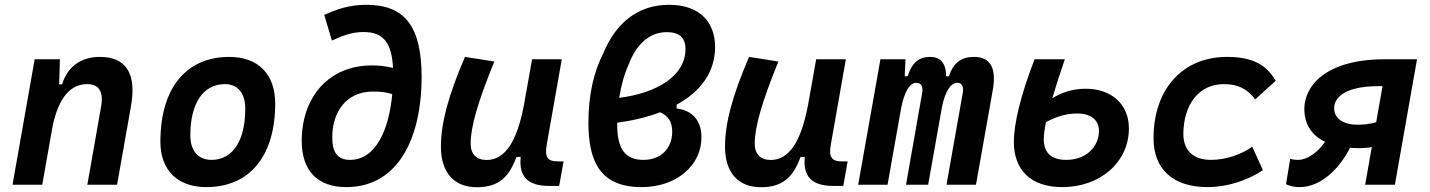

<svg xmlns="http://www.w3.org/2000/svg" viewBox="-20 -762 5899 792"><path d="M31.7 0H154.3L196.3 -237.8C223.1 -370.1 277.3 -415 340.3 -415C387.2 -415 407.7 -384.3 397.5 -325.2L340.3 0H462.9L520.5 -325.2C543.9 -458.5 500 -527.3 392.1 -527.3C313.5 -527.3 257.8 -486.3 236.3 -414.1H224.1L227.1 -517.6H123Z M831.1 9.8C1009.8 9.8 1115.2 -118.2 1115.2 -335C1115.2 -456.1 1044.9 -527.3 925.8 -527.3C747.1 -527.3 641.6 -397.5 641.6 -177.7C641.6 -60.1 711.9 9.8 831.1 9.8ZM852.5 -102.5C797.4 -102.5 765.1 -140.1 765.1 -203.6C765.1 -336.4 818.4 -415 907.7 -415C960.9 -415 991.7 -377.4 991.7 -314C991.7 -181.2 939.9 -102.5 852.5 -102.5Z M1408.2 9.8C1631.8 9.8 1719.2 -208.5 1719.2 -443.4C1719.2 -651.4 1651.4 -742.2 1491.2 -742.2C1417.5 -742.2 1368.2 -722.7 1317.4 -700.7L1349.1 -594.7C1394.5 -615.7 1433.6 -629.9 1479.5 -629.9C1564.9 -629.9 1596.2 -581.5 1601.1 -481.9C1572.8 -488.8 1543.5 -492.2 1514.2 -492.2C1337.4 -492.2 1226.1 -363.3 1224.6 -184.1C1223.6 -51.3 1295.9 9.8 1408.2 9.8ZM1598.1 -373.5C1584.5 -228 1531.2 -102.5 1423.3 -102.5C1374 -102.5 1350.1 -131.8 1350.6 -196.3C1350.6 -300.8 1409.2 -384.3 1518.1 -384.3C1543 -384.3 1569.8 -383.3 1598.1 -373.5Z M1946.8 10.3C2042 10.3 2081.1 -36.6 2110.8 -114.7H2127.9C2119.6 -33.2 2157.2 4.9 2245.6 4.9H2286.6L2304.7 -96.2H2282.2C2237.8 -96.2 2226.1 -113.8 2235.4 -166L2297.4 -517.6H2174.8L2140.6 -325.2V-325.7C2112.8 -181.2 2064.9 -102.1 1987.3 -102.1C1945.3 -102.1 1921.4 -126.5 1921.4 -168.9C1921.4 -239.7 1951.2 -341.3 2019 -508.3L1897.9 -527.3C1828.1 -364.3 1798.8 -253.4 1798.8 -156.7C1798.8 -50.8 1852.5 10.3 1946.8 10.3Z M2771 -330.1C2867.2 -382.8 2929.7 -461.4 2929.7 -568.4C2929.7 -664.6 2872.6 -742.2 2739.3 -742.2C2606 -742.2 2517.1 -660.2 2469.2 -543.5C2430.2 -467.8 2407.2 -373 2407.2 -256.8C2407.2 -95.2 2456.1 9.8 2626.5 9.8C2771.5 9.8 2873.5 -80.1 2873.5 -195.3C2873.5 -264.2 2836.4 -307.1 2771 -314.5ZM2534.2 -358.4C2542 -407.7 2554.7 -455.1 2572.3 -493.7C2601.6 -572.3 2653.3 -629.4 2731 -629.4C2782.7 -629.4 2807.6 -606.4 2807.6 -559.6C2807.6 -449.2 2689.9 -377.9 2534.2 -358.4ZM2702.6 -298.8C2736.3 -285.2 2752.9 -259.8 2752.9 -218.8C2752.9 -149.9 2706.1 -102.5 2634.3 -102.5C2556.6 -102.5 2525.9 -149.9 2525.9 -249.5C2525.9 -251.5 2525.9 -253.4 2525.9 -255.9C2588.9 -264.2 2648.9 -278.3 2702.6 -298.8Z M3118.7 10.3C3213.9 10.3 3252.9 -36.6 3282.7 -114.7H3299.8C3291.5 -33.2 3329.1 4.9 3417.5 4.9H3458.5L3476.6 -96.2H3454.1C3409.7 -96.2 3397.9 -113.8 3407.2 -166L3469.2 -517.6H3346.7L3312.5 -325.2V-325.7C3284.7 -181.2 3236.8 -102.1 3159.2 -102.1C3117.2 -102.1 3093.3 -126.5 3093.3 -168.9C3093.3 -239.7 3123 -341.3 3190.9 -508.3L3069.8 -527.3C3000 -364.3 2970.7 -253.4 2970.7 -156.7C2970.7 -50.8 3024.4 10.3 3118.7 10.3Z M3715.3 -517.6H3611.8L3520 0H3641.1L3697.8 -319.3C3711.9 -385.3 3732.4 -420.4 3759.8 -420.4C3780.3 -420.4 3788.6 -405.3 3783.7 -377.4L3717.3 0H3808.6L3866.2 -323.2C3879.4 -386.7 3901.9 -420.4 3929.7 -420.4C3948.2 -420.4 3956.1 -404.3 3951.2 -377.4L3884.3 0H4005.9L4075.2 -390.6C4091.3 -481 4065.4 -527.3 3997.6 -527.3C3947.3 -527.3 3914.1 -505.9 3894 -447.3H3882.8C3882.3 -502.4 3858.9 -527.3 3816.4 -527.3C3771.5 -527.3 3742.2 -504.9 3724.1 -447.3H3711.9Z M4362.3 9.8C4519 9.8 4636.7 -93.8 4636.7 -231.9C4636.7 -335.4 4561.5 -396 4458 -396C4405.8 -396 4360.4 -380.9 4320.8 -356.9C4334 -401.9 4351.1 -455.6 4372.6 -517.6H4247.6C4188.5 -365.7 4162.1 -248 4162.1 -177.2C4162.1 -61.5 4231 9.8 4362.3 9.8ZM4294.9 -258.3C4337.4 -281.2 4378.9 -293.9 4423.3 -293.9C4480 -293.9 4513.2 -266.6 4513.2 -222.7C4513.2 -157.7 4461.9 -102.5 4377.9 -102.5C4313 -102.5 4285.6 -135.3 4285.6 -188C4285.6 -205.6 4288.6 -228.5 4294.9 -258.3Z M4974.6 -102.5C4902.8 -102.5 4861.8 -141.1 4861.3 -208.5C4861.8 -333 4927.2 -415 5027.8 -415C5085.9 -415 5125 -396 5157.7 -352.1L5242.2 -428.7C5202.6 -497.6 5142.6 -527.3 5041.5 -527.3C4858.4 -527.3 4738.3 -394.5 4738.3 -191.9C4738.3 -64 4818.8 9.8 4960.4 9.8C5043.9 9.8 5127 -18.1 5189.5 -60.1L5145.5 -156.7C5099.1 -124 5036.6 -102.5 4974.6 -102.5Z M5591.8 -150.9C5607.9 -151.4 5623.5 -152.3 5638.7 -155.3L5611.3 0H5733.9L5825.2 -517.6H5694.3C5438.5 -517.6 5360.4 -400.4 5360.4 -313C5360.4 -251 5389.2 -204.1 5445.8 -177.2C5416.5 -133.3 5372.1 -102.5 5335 -102.5C5327.6 -102.5 5313.5 -103 5302.2 -106.9L5284.7 -2C5301.3 5.4 5316.4 9.8 5341.3 9.8C5428.2 9.8 5504.4 -64.9 5548.8 -152.3C5562.5 -151.4 5576.7 -150.9 5591.8 -150.9ZM5656.7 -257.8C5629.9 -249.5 5604 -248 5584 -247.6C5525.9 -246.6 5483.4 -269.5 5483.4 -315.9C5483.4 -344.2 5504.4 -406.7 5668 -406.7H5683.1Z"/></svg>

Font: Cascadia Mono PL SemiBold
Style: Italic
Weight: 600
Italic angle: -10°
Monospace: yes
Designer: Aaron Bell
Foundry: Saja Typeworks
Version: Version 2404.023